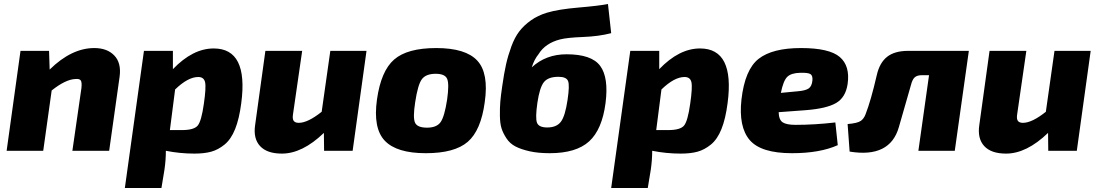

<svg xmlns="http://www.w3.org/2000/svg" viewBox="-20 -750 5470 955"><path d="M224 -497 227 -404Q336 -511 449 -511Q513 -511 548.5 -474Q584 -437 575 -369L523 0H340L385 -312Q388 -340 382 -349.5Q376 -359 355 -357Q306 -355 237 -300L195 0H13L82 -497Z M840 -497V-406Q939 -509 1043 -509Q1216 -509 1180 -237Q1170 -159 1149.5 -108Q1129 -57 1097 -31Q1065 -5 1030.5 4.5Q996 14 947 14Q875 14 805 0Q805 46 798 94L783 185H601L696 -497ZM825 -103H885Q945 -103 963.5 -125.5Q982 -148 994 -234Q1006 -316 1000 -341.5Q994 -367 966 -367Q915 -367 851 -305Z M1803 -497 1734 0H1592L1591 -89Q1484 14 1382 14Q1308 14 1273.5 -23.5Q1239 -61 1249 -128L1300 -497H1483L1437 -179Q1434 -157 1441.5 -148Q1449 -139 1466 -139Q1511 -139 1580 -194L1623 -497Z M2150 -511Q2296 -511 2354 -448.5Q2412 -386 2391 -241Q2372 -101 2306.5 -44.5Q2241 12 2098 12Q1953 12 1894 -50Q1835 -112 1855 -255Q1875 -397 1940.5 -454Q2006 -511 2150 -511ZM2147 -383Q2098 -383 2078 -355.5Q2058 -328 2045 -241Q2033 -164 2044.5 -139.5Q2056 -115 2104 -115Q2152 -115 2171.5 -142.5Q2191 -170 2204 -255Q2215 -333 2204 -358Q2193 -383 2147 -383Z M3004 -730 3020 -585Q2958 -569 2879.5 -566Q2801 -563 2766 -554Q2692 -535 2659 -481Q2637 -454 2625 -415Q2695 -480 2798 -480Q2923 -480 2965.5 -422Q3008 -364 2992 -238Q2975 -106 2910.5 -47Q2846 12 2714 12Q2657 12 2614.5 2.5Q2572 -7 2544 -21.5Q2516 -36 2499 -62Q2482 -88 2474.5 -112Q2467 -136 2466.5 -175Q2466 -214 2468.5 -244Q2471 -274 2478 -321Q2487 -385 2497 -429.5Q2507 -474 2523.5 -519Q2540 -564 2563 -594Q2586 -624 2620.5 -648.5Q2655 -673 2701 -687Q2758 -704 2858 -712.5Q2958 -721 3004 -730ZM2803 -253Q2814 -326 2805.5 -347Q2797 -368 2758 -368Q2706 -368 2685 -341Q2664 -314 2653 -239Q2642 -163 2651 -139.5Q2660 -116 2702 -116Q2748 -116 2769.5 -144Q2791 -172 2803 -253Z M3259 -497V-406Q3358 -509 3462 -509Q3635 -509 3599 -237Q3589 -159 3568.5 -108Q3548 -57 3516 -31Q3484 -5 3449.5 4.5Q3415 14 3366 14Q3294 14 3224 0Q3224 46 3217 94L3202 185H3020L3115 -497ZM3244 -103H3304Q3364 -103 3382.5 -125.5Q3401 -148 3413 -234Q3425 -316 3419 -341.5Q3413 -367 3385 -367Q3334 -367 3270 -305Z M4135 -141 4147 -28Q4058 12 3919 12Q3765 12 3709 -53.5Q3653 -119 3668 -255Q3685 -404 3753.5 -457.5Q3822 -511 3964 -511Q4105 -511 4157 -466.5Q4209 -422 4196 -332Q4186 -265 4138.5 -237.5Q4091 -210 3988 -202L3853 -192Q3854 -154 3873 -141.5Q3892 -129 3937 -129Q4032 -129 4135 -141ZM3864 -288 3948 -296Q3985 -299 4001.5 -309.5Q4018 -320 4021 -350Q4023 -374 4011 -381.5Q3999 -389 3961 -388Q3915 -387 3895.5 -367.5Q3876 -348 3864 -288Z M4799 -497 4729 0H4548L4601 -376H4565Q4542 -376 4530 -365.5Q4518 -355 4511 -327Q4475 -199 4451 -118Q4407 37 4206 4L4196 -133Q4245 -137 4262 -149Q4277 -160 4285 -181Q4312 -250 4341 -376Q4355 -438 4392.5 -467.5Q4430 -497 4497 -497Z M5405 -497 5336 0H5194L5193 -89Q5086 14 4984 14Q4910 14 4875.5 -23.5Q4841 -61 4851 -128L4902 -497H5085L5039 -179Q5036 -157 5043.5 -148Q5051 -139 5068 -139Q5113 -139 5182 -194L5225 -497Z"/></svg>

Font: Ezarion Extra Bold
Style: Italic
Weight: 800
Italic angle: -8°
Designer: Natanael Gama
Version: Version 1.001;PS 001.001;hotconv 1.0.70;makeotf.lib2.5.58329